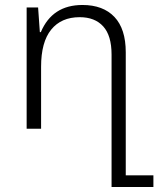

<svg xmlns="http://www.w3.org/2000/svg" viewBox="-20 -517 636 771"><path d="M428 -298Q428 -374 394.5 -411Q361 -448 300 -448Q226 -448 185.5 -398Q145 -348 145 -249V0H87V-487H133L140 -388H144Q190 -497 311 -497Q394 -497 439.5 -449Q485 -401 485 -307V187H596V234H428Z"/></svg>

Font: Noto Sans Armenian Light
Style: Regular
Weight: 300
Designer: Monotype Design team
Foundry: Monotype Imaging Inc.
Version: Version 1.000